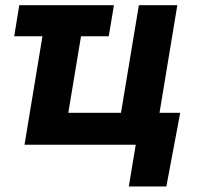

<svg xmlns="http://www.w3.org/2000/svg" viewBox="-20 -542 745 719"><path d="M406.7 -522.5 387.2 -406.2H33.2L52.2 -522.5ZM71.8 0 158.2 -522.5H302.7L235.8 -119.6H433.1L500 -522.5H644L557.6 0ZM462.4 156.2 488.3 0H446.3L466.3 -119.6H654.8L603 156.2Z"/></svg>

Font: Inter 28pt
Style: Bold Italic
Weight: 700
Italic angle: -9.3988°
Designer: Rasmus Andersson
Foundry: rsms
Version: Version 4.001;git-66647c0bb